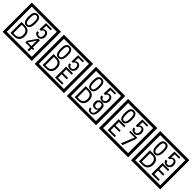

<svg xmlns="http://www.w3.org/2000/svg" viewBox="446 -2876 4883 4883"><g transform="rotate(45 2887.5 -435.0)"><path d="M1103 90H53V-960H1103ZM1028 15V-885H128V15ZM497 -656Q497 -442 371 -442Q244 -442 244 -656Q244 -744 265 -789Q294 -855 371 -855Q448 -855 477 -789Q497 -745 497 -656ZM444 -656Q444 -723 435 -752Q420 -809 371 -809Q322 -809 306 -752Q298 -723 298 -656Q298 -587 306 -553Q322 -488 371 -488Q419 -488 435 -554Q444 -587 444 -656ZM915 -580Q916 -531 880.5 -487Q845 -443 796 -443Q741 -443 706 -466Q666 -494 666 -547H724Q724 -487 790 -487Q824 -487 843 -517Q860 -544 860 -579Q860 -673 795 -673Q748 -673 722 -616H672L679 -847H890V-801H733L727 -677Q740 -689 753 -701Q772 -714 807 -714Q859 -714 889 -672Q915 -635 915 -580ZM535 -229Q535 -136 484.5 -83Q434 -30 340 -30H216V-427H340Q435 -427 485 -375.5Q535 -324 535 -229ZM481 -229Q481 -298 445 -338.5Q409 -379 341 -379H272V-78H341Q409 -78 445 -119Q481 -160 481 -229ZM928 -127H879V-30H828V-127H653V-185L818 -427H879V-172H928ZM828 -172V-367L697 -172Z M2258 90H1208V-960H2258ZM2183 15V-885H1283V15ZM1652 -656Q1652 -442 1526 -442Q1399 -442 1399 -656Q1399 -744 1420 -789Q1449 -855 1526 -855Q1603 -855 1632 -789Q1652 -745 1652 -656ZM1599 -656Q1599 -723 1590 -752Q1575 -809 1526 -809Q1477 -809 1461 -752Q1453 -723 1453 -656Q1453 -587 1461 -553Q1477 -488 1526 -488Q1574 -488 1590 -554Q1599 -587 1599 -656ZM2070 -580Q2071 -531 2035.5 -487Q2000 -443 1951 -443Q1896 -443 1861 -466Q1821 -494 1821 -547H1879Q1879 -487 1945 -487Q1979 -487 1998 -517Q2015 -544 2015 -579Q2015 -673 1950 -673Q1903 -673 1877 -616H1827L1834 -847H2045V-801H1888L1882 -677Q1895 -689 1908 -701Q1927 -714 1962 -714Q2014 -714 2044 -672Q2070 -635 2070 -580ZM1690 -229Q1690 -136 1639.5 -83Q1589 -30 1495 -30H1371V-427H1495Q1590 -427 1640 -375.5Q1690 -324 1690 -229ZM1636 -229Q1636 -298 1600 -338.5Q1564 -379 1496 -379H1427V-78H1496Q1564 -78 1600 -119Q1636 -160 1636 -229ZM2073 -30H1822V-427H2068V-379H1878V-257H2062V-209H1878V-78H2073Z M3413 90H2363V-960H3413ZM3338 15V-885H2438V15ZM2807 -656Q2807 -442 2681 -442Q2554 -442 2554 -656Q2554 -744 2575 -789Q2604 -855 2681 -855Q2758 -855 2787 -789Q2807 -745 2807 -656ZM2754 -656Q2754 -723 2745 -752Q2730 -809 2681 -809Q2632 -809 2616 -752Q2608 -723 2608 -656Q2608 -587 2616 -553Q2632 -488 2681 -488Q2729 -488 2745 -554Q2754 -587 2754 -656ZM3225 -580Q3226 -531 3190.5 -487Q3155 -443 3106 -443Q3051 -443 3016 -466Q2976 -494 2976 -547H3034Q3034 -487 3100 -487Q3134 -487 3153 -517Q3170 -544 3170 -579Q3170 -673 3105 -673Q3058 -673 3032 -616H2982L2989 -847H3200V-801H3043L3037 -677Q3050 -689 3063 -701Q3082 -714 3117 -714Q3169 -714 3199 -672Q3225 -635 3225 -580ZM2845 -229Q2845 -136 2794.5 -83Q2744 -30 2650 -30H2526V-427H2650Q2745 -427 2795 -375.5Q2845 -324 2845 -229ZM2791 -229Q2791 -298 2755 -338.5Q2719 -379 2651 -379H2582V-78H2651Q2719 -78 2755 -119Q2791 -160 2791 -229ZM3229 -238Q3229 -22 3094 -22Q2997 -22 2984 -125H3037Q3041 -65 3095 -65Q3178 -65 3175 -232Q3154 -205 3144 -197Q3124 -182 3090 -182Q2973 -182 2973 -308Q2973 -366 3005.5 -400.5Q3038 -435 3096 -435Q3180 -435 3208 -385Q3229 -346 3229 -238ZM3168 -308Q3168 -392 3098 -392Q3029 -392 3029 -308Q3029 -224 3098 -224Q3168 -224 3168 -308Z M4568 90H3518V-960H4568ZM4493 15V-885H3593V15ZM3962 -656Q3962 -442 3836 -442Q3709 -442 3709 -656Q3709 -744 3730 -789Q3759 -855 3836 -855Q3913 -855 3942 -789Q3962 -745 3962 -656ZM3909 -656Q3909 -723 3900 -752Q3885 -809 3836 -809Q3787 -809 3771 -752Q3763 -723 3763 -656Q3763 -587 3771 -553Q3787 -488 3836 -488Q3884 -488 3900 -554Q3909 -587 3909 -656ZM4380 -580Q4381 -531 4345.5 -487Q4310 -443 4261 -443Q4206 -443 4171 -466Q4131 -494 4131 -547H4189Q4189 -487 4255 -487Q4289 -487 4308 -517Q4325 -544 4325 -579Q4325 -673 4260 -673Q4213 -673 4187 -616H4137L4144 -847H4355V-801H4198L4192 -677Q4205 -689 4218 -701Q4237 -714 4272 -714Q4324 -714 4354 -672Q4380 -635 4380 -580ZM3963 -30H3712V-427H3958V-379H3768V-257H3952V-209H3768V-78H3963ZM4378 -372 4249 -30H4188L4329 -383H4133V-427H4378Z M5723 90H4673V-960H5723ZM5648 15V-885H4748V15ZM5117 -656Q5117 -442 4991 -442Q4864 -442 4864 -656Q4864 -744 4885 -789Q4914 -855 4991 -855Q5068 -855 5097 -789Q5117 -745 5117 -656ZM5064 -656Q5064 -723 5055 -752Q5040 -809 4991 -809Q4942 -809 4926 -752Q4918 -723 4918 -656Q4918 -587 4926 -553Q4942 -488 4991 -488Q5039 -488 5055 -554Q5064 -587 5064 -656ZM5535 -580Q5536 -531 5500.5 -487Q5465 -443 5416 -443Q5361 -443 5326 -466Q5286 -494 5286 -547H5344Q5344 -487 5410 -487Q5444 -487 5463 -517Q5480 -544 5480 -579Q5480 -673 5415 -673Q5368 -673 5342 -616H5292L5299 -847H5510V-801H5353L5347 -677Q5360 -689 5373 -701Q5392 -714 5427 -714Q5479 -714 5509 -672Q5535 -635 5535 -580ZM5155 -229Q5155 -136 5104.5 -83Q5054 -30 4960 -30H4836V-427H4960Q5055 -427 5105 -375.5Q5155 -324 5155 -229ZM5101 -229Q5101 -298 5065 -338.5Q5029 -379 4961 -379H4892V-78H4961Q5029 -78 5065 -119Q5101 -160 5101 -229ZM5538 -30H5287V-427H5533V-379H5343V-257H5527V-209H5343V-78H5538Z"/></g></svg>

Font: Unicode BMP Fallback SIL
Style: Regular
Weight: 400
Foundry: NRSI, SIL International
Version: Version 5.1 Based on Unicode 5.1